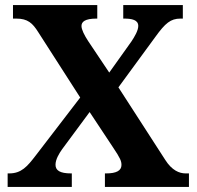

<svg xmlns="http://www.w3.org/2000/svg" viewBox="-20 -734 772 754"><path d="M10 0H262V-53H259C215 -53 198 -65 198 -87C198 -108 212 -131 224 -148L332 -294L424 -155C453 -112 457 -101 457 -86C457 -64 437 -53 397 -53H392V0H722V-53H709C684 -53 655 -65 629 -106L445 -391L590 -589C629 -643 650 -661 689 -661H698V-714H464V-661H467C498 -661 523 -656 523 -632C523 -614 508 -589 496 -571L409 -449L326 -573C311 -596 300 -618 300 -632C300 -648 313 -661 359 -661H362V-714H31V-661H44C89 -661 108 -643 130 -608L295 -351L120 -123C87 -80 64 -53 16 -53H10Z"/></svg>

Font: Noto Nastaliq Urdu
Style: Bold
Weight: 700
Designer: Monotype Design Team (Patrick Giasson: type design, Kamal Mansour: OpenType code, Glenda Bellarosa). Updated by Simon Co
Foundry: Monotype Imaging Inc., Simon Cozens
Version: Version 3.009